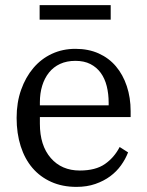

<svg xmlns="http://www.w3.org/2000/svg" viewBox="-20 -719 576 751"><path d="M279 12Q224 12 180.5 -7.5Q137 -27 107 -62Q77 -97 61 -147Q45 -197 45 -258Q45 -318 62.5 -367.5Q80 -417 110.5 -453Q141 -489 183 -508.5Q225 -528 275 -528Q326 -528 366 -510Q406 -492 433.5 -459.5Q461 -427 476 -382Q491 -337 491 -284V-261H136V-235Q136 -150 178.5 -101Q221 -52 292 -52Q354 -52 390.5 -77.5Q427 -103 448 -144L481 -123Q471 -97 453.5 -72.5Q436 -48 411 -29.5Q386 -11 353 0.5Q320 12 279 12ZM136 -307H405V-317Q405 -352 397.5 -382Q390 -412 374 -434Q358 -456 333.5 -468.5Q309 -481 275 -481Q241 -481 215 -469Q189 -457 171.5 -435Q154 -413 145 -383.5Q136 -354 136 -319ZM135 -699H413V-642H135Z"/></svg>

Font: IBM Plex Serif
Style: Regular
Weight: 400
Designer: Mike Abbink, Paul van der Laan, Pieter van Rosmalen
Foundry: Bold Monday
Version: Version 2.6